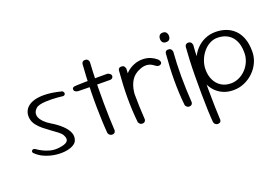

<svg xmlns="http://www.w3.org/2000/svg" viewBox="-111 -1002 2285 1566"><g transform="rotate(-20 1032.0 -218.5)"><path d="M252 -47Q319 -52 339 -73Q359 -94 337 -132Q328 -148 304.5 -166Q281 -184 252 -204.5Q223 -225 194.5 -248Q166 -271 146 -297.5Q126 -324 121 -355Q115 -394 131.5 -425.5Q148 -457 188 -475.5Q228 -494 292.5 -494.5Q357 -495 448 -472Q448 -472 450.5 -470.5Q453 -469 455.5 -465.5Q458 -462 460 -457.5Q462 -453 461 -448Q459 -442 456.5 -439Q454 -436 450 -434.5Q446 -433 443.5 -433Q441 -433 441 -433Q441 -433 427 -434.5Q413 -436 390.5 -438Q368 -440 341.5 -440.5Q315 -441 288.5 -439.5Q262 -438 240 -432.5Q218 -427 207 -416Q189 -399 184.5 -380.5Q180 -362 188 -341.5Q196 -321 217 -299.5Q238 -278 273 -257Q323 -227 358.5 -193.5Q394 -160 407.5 -125.5Q421 -91 406 -56Q396 -35 367 -21Q338 -7 298 -3Q258 1 214 -5.5Q170 -12 127 -30.5Q84 -49 52 -82Q52 -82 51 -84Q50 -86 49 -89Q48 -92 48.5 -95.5Q49 -99 52 -103Q56 -107 60.5 -108.5Q65 -110 69 -109Q73 -108 75.5 -107.5Q78 -107 78 -107Q78 -107 92.5 -97Q107 -87 131.5 -74.5Q156 -62 187 -53.5Q218 -45 252 -47Z M713 -1Q702 -1 695.5 -4.5Q689 -8 685 -13.5Q681 -19 679.5 -22.5Q678 -26 678 -26Q674 -69 671.5 -128Q669 -187 668 -253.5Q667 -320 668.5 -387Q670 -454 673 -515.5Q676 -577 680 -626Q680 -626 681 -629.5Q682 -633 685 -638Q688 -643 694.5 -646.5Q701 -650 711 -649Q723 -649 729 -644Q735 -639 738 -633Q741 -627 741.5 -622Q742 -617 742 -617Q739 -578 737 -521Q735 -464 734 -398.5Q733 -333 733.5 -266Q734 -199 736 -137Q738 -75 741 -26Q741 -26 740 -22.5Q739 -19 736.5 -13.5Q734 -8 728 -4.5Q722 -1 713 -1ZM847 -426Q768 -426 697 -427Q626 -428 570 -429Q570 -429 565 -430Q560 -431 553.5 -433.5Q547 -436 542 -441Q537 -446 537 -454Q536 -462 538.5 -466Q541 -470 545 -472Q549 -474 551.5 -475Q554 -476 554 -476Q562 -477 584 -478Q606 -479 636.5 -479.5Q667 -480 702.5 -480.5Q738 -481 774 -481Q810 -481 842 -481Q842 -481 845.5 -480Q849 -479 853.5 -477Q858 -475 863 -471.5Q868 -468 871 -463Q874 -458 874 -451Q874 -442 869.5 -436.5Q865 -431 860 -429Q855 -427 851 -426.5Q847 -426 847 -426Z M973 -144Q965 -143 960 -146Q955 -149 952 -153.5Q949 -158 947.5 -162Q946 -166 946 -166Q944 -177 942.5 -183Q941 -189 940.5 -196.5Q940 -204 940.5 -219Q941 -234 942 -263Q946 -322 963.5 -366.5Q981 -411 1014 -441Q1047 -471 1095 -486Q1129 -495 1160 -493.5Q1191 -492 1218.5 -481Q1246 -470 1270 -450Q1270 -450 1273 -447Q1276 -444 1279.5 -439Q1283 -434 1285 -428Q1287 -422 1286 -416Q1285 -410 1278 -404Q1269 -398 1260 -398.5Q1251 -399 1242.5 -403.5Q1234 -408 1229 -412Q1224 -416 1224 -416Q1197 -436 1166.5 -437.5Q1136 -439 1105 -425Q1055 -405 1029.5 -364.5Q1004 -324 997 -268Q994 -241 993 -227Q992 -213 991.5 -205.5Q991 -198 991 -190.5Q991 -183 992 -167Q992 -167 992 -162Q992 -157 987.5 -151.5Q983 -146 973 -144ZM973 -1Q964 -1 958 -4.5Q952 -8 948 -13Q944 -18 942.5 -21.5Q941 -25 941 -25Q935 -79 932.5 -133Q930 -187 930 -242.5Q930 -298 933 -355.5Q936 -413 941 -474Q941 -474 941.5 -477.5Q942 -481 945 -486Q948 -491 954.5 -494.5Q961 -498 972 -497Q983 -497 989 -492.5Q995 -488 998 -481.5Q1001 -475 1002 -470.5Q1003 -466 1003 -466Q999 -415 997 -363Q995 -311 995 -256.5Q995 -202 997 -144.5Q999 -87 1003 -26Q1003 -26 1002 -22Q1001 -18 998.5 -13.5Q996 -9 990 -5Q984 -1 973 -1Z M1380 -1Q1371 -1 1365 -4.5Q1359 -8 1355 -13Q1351 -18 1349.5 -21.5Q1348 -25 1348 -25Q1342 -79 1339.5 -133Q1337 -187 1337 -242.5Q1337 -298 1340 -355.5Q1343 -413 1348 -474Q1348 -474 1348.5 -477.5Q1349 -481 1352 -486Q1355 -491 1361.5 -494.5Q1368 -498 1379 -497Q1390 -497 1396 -492.5Q1402 -488 1405 -481.5Q1408 -475 1409 -470.5Q1410 -466 1410 -466Q1406 -415 1404 -363Q1402 -311 1402 -256.5Q1402 -202 1404 -144.5Q1406 -87 1410 -26Q1410 -26 1409 -22Q1408 -18 1405.5 -13.5Q1403 -9 1397 -5Q1391 -1 1380 -1ZM1382 -559Q1362 -559 1352.5 -571Q1343 -583 1343 -600Q1343 -619 1352.5 -630.5Q1362 -642 1382 -642Q1402 -642 1411.5 -629.5Q1421 -617 1421 -600Q1421 -589 1417.5 -579.5Q1414 -570 1405.5 -564.5Q1397 -559 1382 -559Z M1766 -3Q1714 -3 1673 -22Q1632 -41 1604 -74Q1576 -107 1561.5 -150.5Q1547 -194 1547 -244Q1547 -296 1565.5 -342.5Q1584 -389 1616 -424.5Q1648 -460 1692 -480Q1736 -500 1786 -500Q1836 -500 1878 -484.5Q1920 -469 1951 -438Q1982 -407 1999 -360Q2016 -313 2016 -249Q2016 -199 1996 -154.5Q1976 -110 1941 -76Q1906 -42 1861 -22.5Q1816 -3 1766 -3ZM1552 212Q1542 212 1535.5 208.5Q1529 205 1525 199.5Q1521 194 1519.5 190Q1518 186 1518 186Q1514 143 1511.5 78.5Q1509 14 1508.5 -61Q1508 -136 1508.5 -211.5Q1509 -287 1512 -354Q1515 -421 1519 -469Q1519 -469 1520 -473Q1521 -477 1524 -482Q1527 -487 1533.5 -490.5Q1540 -494 1551 -494Q1562 -493 1568 -488.5Q1574 -484 1577 -477.5Q1580 -471 1581 -466.5Q1582 -462 1582 -462Q1578 -421 1576 -358.5Q1574 -296 1573.5 -222.5Q1573 -149 1573.5 -73.5Q1574 2 1575.5 70Q1577 138 1580 187Q1580 187 1579.5 191Q1579 195 1576.5 199.5Q1574 204 1568 208Q1562 212 1552 212ZM1765 -62Q1802 -62 1836 -78Q1870 -94 1896 -121.5Q1922 -149 1937 -185Q1952 -221 1952 -260Q1952 -326 1930 -368Q1908 -410 1870.5 -430Q1833 -450 1785 -450Q1749 -450 1716.5 -432Q1684 -414 1659.5 -383.5Q1635 -353 1621 -315Q1607 -277 1607 -238Q1607 -187 1626.5 -147Q1646 -107 1681.5 -84.5Q1717 -62 1765 -62Z"/></g></svg>

Font: Sour Gummy Black ExtraLight
Style: Regular
Weight: 250
Version: Version 1.000